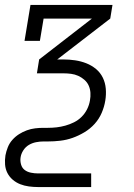

<svg xmlns="http://www.w3.org/2000/svg" viewBox="-22 -540 542 775"><path d="M131 215Q113 215 94.5 212.5Q76 210 59.5 203.5Q43 197 29.5 185.5Q16 174 8 158.5Q0 143 -1.5 124.5Q-3 106 0 87Q3 71 9.5 54.5Q16 38 28 24.5Q40 11 55 1.5Q70 -8 86.5 -14Q103 -20 120 -22Q137 -24 153 -24H171Q189 -24 206.5 -26Q224 -28 242 -33Q260 -38 277 -46.5Q294 -55 307.5 -68.5Q321 -82 329.5 -99Q338 -116 341 -134Q344 -150 343 -165.5Q342 -181 336 -194.5Q330 -208 318.5 -218Q307 -228 293.5 -234Q280 -240 265 -242Q250 -244 234 -244H127L136 -300L349 -465H154L139 -375H77L101 -520H432L423 -465L209 -300H234Q258 -300 281.5 -296.5Q305 -293 326.5 -284.5Q348 -276 365.5 -261.5Q383 -247 393 -226.5Q403 -206 405 -182Q407 -158 403 -134Q399 -109 388.5 -84.5Q378 -60 360 -40Q342 -20 318.5 -6Q295 8 271 16.5Q247 25 221.5 28Q196 31 171 31H153Q139 31 123.5 34Q108 37 94.5 45Q81 53 72 67Q63 81 61 96Q59 110 63 124Q67 138 77.5 146Q88 154 102.5 157Q117 160 131 160H346V215Z"/></svg>

Font: Iosevka Curly Slab Light
Style: Italic
Weight: 300
Italic angle: -9°
Monospace: yes
Designer: Belleve Invis
Foundry: Belleve Invis
Version: Version 22.1.2; ttfautohint (v1.8.4)